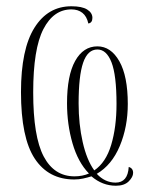

<svg xmlns="http://www.w3.org/2000/svg" viewBox="-20 -563 476 613"><path d="M350 30Q307 30 272 0Q259 4 245.5 7Q232 10 217 10Q135 10 91 -56.5Q47 -123 47 -269Q47 -406 90 -474.5Q133 -543 208 -543Q242 -543 258.5 -532.5Q275 -522 275 -506Q275 -490 262 -488Q257 -511 243 -522Q229 -533 208 -533Q151 -533 118.5 -470Q86 -407 86 -268Q86 -127 119.5 -63.5Q153 0 218 0Q243 0 264 -9Q229 -45 211.5 -105.5Q194 -166 194 -233Q194 -322 220 -368.5Q246 -415 291 -415Q334 -415 361 -367.5Q388 -320 388 -231Q388 -158 362.5 -97Q337 -36 289 -8Q315 20 349 20Q388 20 391 -30Q405 -26 405 -11Q405 2 391 16Q377 30 350 30ZM281 -19Q318 -44 335 -100.5Q352 -157 352 -231Q352 -323 336 -364Q320 -405 291 -405Q260 -405 245.5 -363Q231 -321 231 -233Q231 -167 244 -109.5Q257 -52 281 -19Z"/></svg>

Font: Noto Serif Display ExtraCondensed ExtraLight
Style: Regular
Weight: 200
Width: 2
Designer: Monotype Design Team
Foundry: Monotype Imaging Inc.
Version: Version 2.009